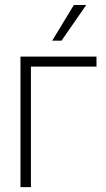

<svg xmlns="http://www.w3.org/2000/svg" viewBox="-20 -768 436 788"><path d="M376 -535.6V-494.6H106.9V0H64V-535.6ZM194.3 -601.1 283.2 -747.6H334L232.4 -601.1Z"/></svg>

Font: Inter Display Extra Light
Style: Regular
Weight: 200
Designer: Rasmus Andersson
Foundry: rsms
Version: Version 4.000;git-4fc901f